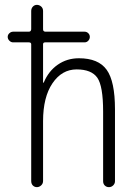

<svg xmlns="http://www.w3.org/2000/svg" viewBox="-20 -770 540 790"><path d="M34.2 -595.7Q25.4 -595.7 18.6 -602.5Q11.7 -609.4 11.7 -618.2Q11.7 -627 18.6 -633.3Q25.4 -639.6 34.2 -639.6H98.6Q107.4 -639.6 108.4 -649.4V-724.6Q108.4 -735.4 115.2 -742.7Q122.1 -750 131.8 -750Q141.6 -750 149.4 -743.2Q157.2 -736.3 157.2 -724.6V-649.4Q157.2 -640.6 166 -639.6H328.1Q336.9 -639.6 343.3 -633.3Q349.6 -627 349.6 -618.2Q349.6 -609.4 343.3 -602.5Q336.9 -595.7 328.1 -595.7H166Q157.2 -595.7 157.2 -587.9V-430.7Q157.2 -429.7 158.2 -429.7Q160.2 -429.7 160.2 -430.7Q179.7 -477.5 217.8 -503.9Q255.9 -530.3 304.7 -530.3Q384.8 -530.3 418.9 -482.9Q453.1 -435.5 453.1 -320.3V-24.4Q453.1 -14.6 445.8 -7.3Q438.5 0 428.2 0Q418 0 411.1 -6.8Q404.3 -13.7 404.3 -24.4V-310.5Q404.3 -416 380.4 -450.2Q356.4 -484.4 295.4 -484.4Q234.4 -484.4 195.8 -427.2Q157.2 -370.1 157.2 -271.5V-25.4Q157.2 -14.6 149.4 -7.3Q141.6 0 131.8 0Q122.1 0 115.2 -6.8Q108.4 -13.7 108.4 -25.4V-587.9Q108.4 -595.7 98.6 -595.7Z"/></svg>

Font: Rounded Mgen+ 2m light
Style: Regular
Weight: 200
Designer: [Source Han Sans]
Ryoko NISHIZUKA  (kana & ideographs); Paul D. Hunt (Latin, Greek & Cyrillic); Wenlong ZHANG  (bopomofo
Version: Version 1.059.20150602